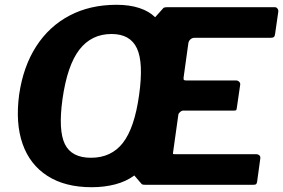

<svg xmlns="http://www.w3.org/2000/svg" viewBox="-20 -772 1183 802"><path d="M1049 -128Q1058 -128 1063.5 -123Q1069 -118 1067 -108L1054 -13Q1053 -6 1050 -3Q1047 0 1036 0H589Q584 0 579.5 -0.5Q575 -1 572 -3L541 -39Q507 -14 461.5 -2Q416 10 363 10Q252 10 178.5 -37Q105 -84 74.5 -170.5Q44 -257 60 -377Q77 -494 131 -578Q185 -662 270.5 -707Q356 -752 467 -752Q521 -752 562 -738.5Q603 -725 628 -700L663 -739Q667 -741 671 -741.5Q675 -742 680 -742H1128Q1135 -742 1139.5 -735.5Q1144 -729 1142 -720L1129 -630Q1128 -621 1124 -617.5Q1120 -614 1109 -614H792Q783 -614 776 -608Q769 -602 767 -593L747 -449Q746 -440 748.5 -438Q751 -436 757 -436H965Q974 -436 979.5 -430Q985 -424 983 -416L969 -320Q968 -314 966.5 -312Q965 -310 956 -310H745Q739 -310 732.5 -304.5Q726 -299 725 -293L703 -136Q702 -129 703 -128.5Q704 -128 710 -128H1049ZM360 -113Q445 -113 493.5 -175.5Q542 -238 561 -375Q580 -510 552 -570Q524 -630 446 -630Q362 -630 311.5 -564.5Q261 -499 241 -358Q223 -227 251 -170Q279 -113 360 -113Z"/></svg>

Font: Libre Franklin Thin
Style: Bold Italic
Weight: 700
Italic angle: -8°
Version: Version 3.000